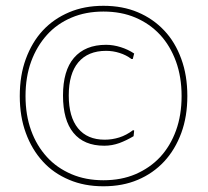

<svg xmlns="http://www.w3.org/2000/svg" viewBox="-20 -589 722 668"><path d="M631.8 -254.9Q631.8 -183.6 610.8 -126.5Q589.4 -68.4 551.3 -27.3Q512.7 14.2 459.5 36.6Q406.7 59.1 339.8 59.1Q273.4 59.1 220.7 36.6Q166 13.7 128.9 -27.3Q90.8 -68.8 69.8 -126.5Q48.8 -183.6 48.8 -254.9Q48.8 -326.7 69.8 -383.8Q91.3 -442.4 128.9 -482.9Q166.5 -523.4 220.7 -546.4Q273.4 -568.8 339.8 -568.8Q406.7 -568.8 459.5 -546.4Q512.7 -523.9 551.3 -482.9Q589.4 -442.9 610.8 -383.8Q631.8 -326.7 631.8 -254.9ZM339.8 38.1Q401.9 38.1 451.2 17.1Q502 -4.9 537.1 -42.5Q572.8 -81.1 592.3 -134.8Q611.8 -188.5 611.8 -254.9Q611.8 -321.3 592.3 -375Q572.3 -429.7 537.1 -467.8Q501.5 -506.3 451.2 -527.8Q401.9 -548.8 339.8 -548.8Q278.3 -548.8 229 -527.8Q178.2 -506.3 143.6 -467.8Q107.9 -428.2 88.4 -375Q68.8 -321.3 68.8 -254.9Q68.8 -188.5 88.4 -134.8Q107.4 -82 143.6 -42.5Q177.7 -4.9 229 17.1Q278.3 38.1 339.8 38.1ZM349.1 -412.1Q286.1 -412.1 252.4 -372.1Q219.2 -332.5 219.2 -256.8Q219.2 -182.1 251.5 -142.6Q283.7 -103 344.2 -103Q370.1 -103 395 -110.8Q419.9 -118.7 442.9 -136.2L446.8 -134.8L444.8 -115.2Q420.4 -100.6 395.5 -91.3Q369.6 -82 342.8 -82Q272 -82 235.4 -127Q199.2 -170.9 199.2 -256.8Q199.2 -343.3 237.3 -387.7Q276.4 -433.1 349.1 -433.1Q374 -433.1 400.4 -424.8Q425.3 -417 446.8 -402.8L441.9 -383.8H437Q419.4 -397.5 396 -404.8Q373 -412.1 349.1 -412.1Z"/></svg>

Font: Datalegreya
Style: Gradient
Weight: 400
Designer: Figs Lab
Foundry: Figs Lab
Version: Version 1.002;PS 001.002;hotconv 1.0.70;makeotf.lib2.5.58329